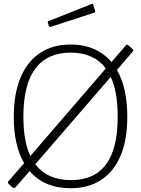

<svg xmlns="http://www.w3.org/2000/svg" viewBox="-20 -988 748 1018"><path d="M684 -727Q689 -722 685 -716L600 -617Q627 -571 641 -508.5Q655 -446 655 -369Q655 -246 619 -161.5Q583 -77 515.5 -33.5Q448 10 354 10Q285 10 230 -13Q175 -36 137 -81L64 3Q60 9 55.5 9Q51 9 45 5L28 -11Q19 -20 24 -26L108 -123Q81 -169 67 -230Q53 -291 53 -367Q53 -492 89.5 -578Q126 -664 193.5 -708Q261 -752 355 -752Q423 -752 477.5 -728.5Q532 -705 571 -659L646 -746Q653 -754 659 -749L684 -727ZM104 -369Q104 -305 113 -253Q122 -201 141 -161L541 -625Q478 -709 355 -709Q231 -709 167.5 -624.5Q104 -540 104 -369ZM604 -369Q604 -434 595 -487Q586 -540 567 -580L167 -117Q232 -33 356 -33Q480 -33 542 -116Q604 -199 604 -369ZM474 -964 484 -932Q487 -924 477 -920L250 -846Q246 -845 243.5 -846Q241 -847 239 -851L234 -866Q231 -874 237 -876L466 -967Q472 -969 474 -964Z"/></svg>

Font: Libre Franklin Thin
Style: Regular
Weight: 100
Designer: Pablo Impallari, Rodrigo Fuenzalida, Nhung Nguyen
Foundry: Impallari Type
Version: Version 3.000